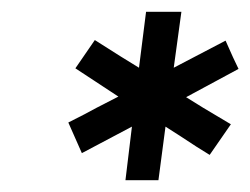

<svg xmlns="http://www.w3.org/2000/svg" viewBox="-20 -740 425 326"><path d="M119 -480 96 -532Q128 -548 144 -557L181 -576L108 -624L141 -672Q191 -640 216 -625L228 -720H288L275 -625L363 -671Q377 -639 385 -623L296 -575L325 -557L372 -529L336 -477Q326 -483 313.5 -491Q301 -499 286 -509L261 -525L249 -434H193L204 -525Z"/></svg>

Font: Josefin Sans
Style: Italic
Weight: 400
Italic angle: -7°
Designer: Santiago Orozco
Foundry: Typemade
Version: Version 2.000